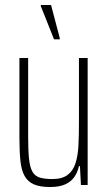

<svg xmlns="http://www.w3.org/2000/svg" viewBox="-20 -743 433 771"><path d="M181 8Q141 8 116.5 -2.5Q92 -13 79 -36Q66 -59 62 -97Q58 -135 58 -190V-510H93V-195Q93 -140 96.5 -106Q100 -72 110 -54Q120 -36 139.5 -30Q159 -24 190 -24Q230 -24 252 -41Q274 -58 283.5 -88.5Q293 -119 295 -159.5Q297 -200 297 -246V-510H332V0H305L301 -76H297Q292 -52 279 -33Q266 -14 242.5 -3Q219 8 181 8ZM197 -585 144 -718V-723H185L220 -590V-585Z"/></svg>

Font: Saira ExtraCondensed Thin
Style: Regular
Weight: 250
Width: 2
Designer: Hector Gatti with collaboration of the Omnibus-Type team
Foundry: Omnibus-Type
Version: Version 1.101